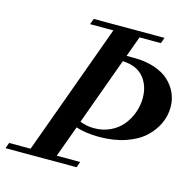

<svg xmlns="http://www.w3.org/2000/svg" viewBox="-144 -763 866 862"><g transform="rotate(15 289.0 -331.5)"><path d="M-44.9 0 -35.2 -26.9H64.5L286.1 -636.2H177.7L187.5 -663.1H516.6L506.8 -636.2H407.7L373 -541H406.7Q460 -541 502 -527.1Q543.9 -513.2 570.1 -489.3Q596.2 -465.3 609.9 -434.6Q623.5 -403.8 623.5 -368.7Q623.5 -329.1 606.2 -292Q588.9 -254.9 555.9 -224.6Q522.9 -194.3 469 -176Q415 -157.7 347.7 -157.7Q285.6 -157.7 239.3 -172.9L186 -26.9H294.9L285.6 0ZM492.2 -377Q492.2 -434.1 460.2 -472.4Q428.2 -510.7 362.8 -513.7L249.5 -202.1Q279.3 -189.5 315.4 -189.5Q356.4 -189.5 390.4 -205.6Q424.3 -221.7 446.3 -248.5Q468.3 -275.4 480.2 -308.6Q492.2 -341.8 492.2 -377Z"/></g></svg>

Font: Elstob 14pt SemiBold
Style: Italic
Weight: 600
Italic angle: -20°
Designer: Peter S. Baker
Version: Version 1.015